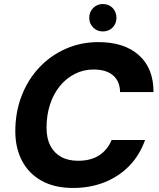

<svg xmlns="http://www.w3.org/2000/svg" viewBox="-20 -921 788 953"><path d="M343 12Q251 12 187 -23.5Q123 -59 89.5 -122.5Q56 -186 56 -269Q56 -364 87 -444.5Q118 -525 174 -585Q230 -645 305.5 -678.5Q381 -712 468 -712Q597 -712 669.5 -647Q742 -582 742 -464H576Q575 -518 541 -547Q507 -576 444 -576Q394 -576 351 -554Q308 -532 276.5 -493Q245 -454 228 -401.5Q211 -349 211 -287Q211 -235 229.5 -198.5Q248 -162 283 -142.5Q318 -123 368 -123Q430 -123 471.5 -149.5Q513 -176 534 -226H700Q673 -150 621 -97Q569 -44 498 -16Q427 12 343 12ZM490 -765Q462 -765 442.5 -784.5Q423 -804 423 -832Q423 -862 442.5 -881.5Q462 -901 490 -901Q520 -901 539 -881.5Q558 -862 558 -832Q558 -804 539 -784.5Q520 -765 490 -765Z"/></svg>

Font: DM Sans 24pt Black
Style: Italic
Weight: 900
Italic angle: -10°
Designer: Colophon Foundry, Jonny Pinhorn
Foundry: Colophon Foundry
Version: Version 4.004;gftools[0.9.30]